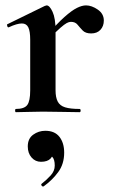

<svg xmlns="http://www.w3.org/2000/svg" viewBox="-20 -416 419 712"><path d="M161 -271 153 -284Q192 -329 219 -353Q246 -377 265 -386.5Q284 -396 299 -396Q320 -396 342.5 -380.5Q365 -365 365 -340Q365 -319 352.5 -305.5Q340 -292 318 -292Q297 -292 286.5 -303Q276 -314 267.5 -324.5Q259 -335 243 -335Q236 -335 227.5 -330.5Q219 -326 203.5 -312.5Q188 -299 161 -271ZM39 0Q36 0 36 -6Q36 -12 39 -12Q70 -12 81 -26.5Q92 -41 92 -81V-269Q92 -300 85 -314.5Q78 -329 61 -329Q52 -329 40 -325.5Q28 -322 13 -315Q9 -313 7 -319Q5 -325 7 -326L146 -394Q152 -396 153 -396Q164 -396 175 -372Q186 -348 186 -303V-81Q186 -55 194 -39.5Q202 -24 221.5 -18Q241 -12 275 -12Q279 -12 279 -6Q279 0 275 0Q248 0 213.5 -1Q179 -2 139 -2Q111 -2 85 -1Q59 0 39 0ZM142 275Q138 277 134.5 272.5Q131 268 135 265Q153 251 168 234.5Q183 218 183 198Q183 175 174 166Q165 157 151 156L178 137Q179 160 167.5 172Q156 184 132 184Q111 184 97 168Q83 152 83 127Q83 98 103 83.5Q123 69 148 69Q183 69 200.5 91.5Q218 114 218 150Q218 192 196 222Q174 252 142 275Z"/></svg>

Font: Cormorant Light
Style: Regular
Weight: 300
Designer: Christian Thalmann (Catharsis Fonts)
Foundry: Catharsis Fonts
Version: Version 4.000